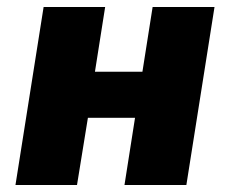

<svg xmlns="http://www.w3.org/2000/svg" viewBox="-20 -526 654 546"><path d="M24 0 104 -506H279L250 -322H385L414 -506H590L510 0H334L364 -191H230L199 0Z"/></svg>

Font: Nunito Sans 7pt Condensed Black
Style: Italic
Weight: 900
Width: 3
Italic angle: -9°
Designer: Vernon Adams
Foundry: Vernon Adams
Version: Version 3.101;gftools[0.9.27]